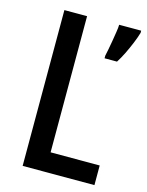

<svg xmlns="http://www.w3.org/2000/svg" viewBox="-110 -782 649 850"><g transform="rotate(15 215.0 -357.0)"><path d="M78 0V-714H182V-90H407V0ZM430 -704Q424 -683 412.5 -655Q401 -627 388 -600.5Q375 -574 362 -554H305V-566Q307 -576 311 -595Q315 -614 318.5 -636.5Q322 -659 325.5 -680Q329 -701 329 -714H430Z"/></g></svg>

Font: Noto Sans Bengali Condensed Medium
Style: Regular
Weight: 500
Width: 3
Designer: Jelle Bosma - Monotype Design Team
Foundry: Monotype Imaging Inc.
Version: Version 2.003